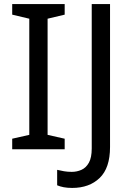

<svg xmlns="http://www.w3.org/2000/svg" viewBox="-20 -734 652 944"><path d="M298 0H40V-52L124 -71V-642L40 -662V-714H298V-662L214 -642V-71L298 -52ZM335 190Q311 190 293 186.5Q275 183 261 177V101Q277 105 295 108Q313 111 333 111Q358 111 380.5 101Q403 91 417 66Q431 41 431 -4V-714H521V-11Q521 92 470 141Q419 190 335 190Z"/></svg>

Font: Noto Sans Cypro Minoan
Style: Regular
Weight: 400
Designer: David Williams
Foundry: David Williams
Version: Version 1.503; ttfautohint (v1.8.4.7-5d5b)